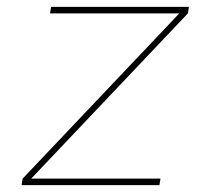

<svg xmlns="http://www.w3.org/2000/svg" viewBox="-20 -540 640 560"><path d="M43 0 46 -19 503 -501H126L129 -520H531L528 -501L71 -19H448L445 0Z"/></svg>

Font: Iosevka Aile Thin
Style: Italic
Weight: 100
Italic angle: -9°
Designer: Belleve Invis
Foundry: Belleve Invis
Version: Version 31.1.0; ttfautohint (v1.8.4)